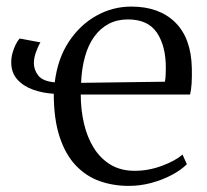

<svg xmlns="http://www.w3.org/2000/svg" viewBox="-20 -568 644 598"><path d="M381 11Q332.5 11 290.2 -4Q248 -19 216 -52.8Q184 -86.5 165.8 -141.5Q147.5 -196.5 147.5 -276Q112.5 -278 82.2 -289Q52 -300 33.5 -321Q15 -342 15 -374Q15 -389 19 -403.2Q23 -417.5 29 -429.5Q35 -441.5 41.5 -448L106 -436Q99.5 -426 92.5 -407Q85.5 -388 85.5 -371.5Q85.5 -350.5 99.2 -332.8Q113 -315 150.5 -311.5Q159.5 -385 194.2 -437.8Q229 -490.5 280 -519Q331 -547.5 389 -547.5Q475.5 -547.5 525.5 -498.5Q575.5 -449.5 577.5 -355.5Q578 -327 576.8 -307.8Q575.5 -288.5 572 -273.5H231.5Q231.5 -226.5 241.5 -183.5Q251.5 -140.5 272 -107.5Q292.5 -74.5 324.2 -55.2Q356 -36 399.5 -36Q442.5 -36 484.2 -51.5Q526 -67 548.5 -86.5L562 -56.5Q543.5 -38 514.5 -22.8Q485.5 -7.5 451 1.8Q416.5 11 381 11ZM232.5 -310 493.5 -313.5Q495.5 -323 496 -335.2Q496.5 -347.5 496.5 -357Q496.5 -424.5 468.8 -466Q441 -507.5 378.5 -507.5Q345 -507.5 318.8 -493.8Q292.5 -480 273.8 -454.2Q255 -428.5 244.8 -392Q234.5 -355.5 232.5 -310Z"/></svg>

Font: Merriweather 72pt Light
Style: Regular
Weight: 300
Version: Version 2.100